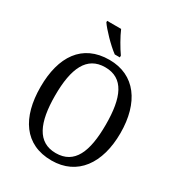

<svg xmlns="http://www.w3.org/2000/svg" viewBox="-216 -1068 1122 1214"><g transform="rotate(30 344.5 -460.5)"><path d="M356 -771H393V-784C366 -822 329 -886 310 -931H208V-921C231 -886 306 -807 356 -771ZM344 10C532 10 636 -137 636 -358C636 -580 532 -725 345 -725C147 -725 52 -580 52 -359C52 -137 147 10 344 10ZM344 -44C211 -44 159 -160 159 -358C159 -556 211 -671 345 -671C480 -671 529 -556 529 -358C529 -160 480 -44 344 -44Z"/></g></svg>

Font: Noto Serif Sinhala SemiCondensed
Style: Regular
Weight: 400
Width: 4
Designer: Jelle Bosma - Monotype Design Team
Foundry: Monotype Imaging Inc.
Version: Version 2.007